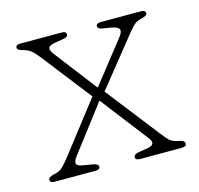

<svg xmlns="http://www.w3.org/2000/svg" viewBox="-76 -544 646 624"><g transform="rotate(-15 247.0 -231.5)"><path d="M140 -401.5 249 -259.5 359.5 -400Q371.5 -415 368 -424Q364.5 -433 341 -437L315.5 -441Q298 -443.5 298 -453Q298 -463 313.5 -463H449Q464 -463 464 -453Q464 -444 443.5 -439.5Q429.5 -436.5 420.5 -429Q411.5 -421.5 399.5 -406.5L267 -241.5L404.5 -65Q421.5 -43 430.2 -35.5Q439 -28 457 -24.5Q470 -22 474 -18.5Q478 -15 478 -10.5Q478 0 463 0H321.5Q306.5 0 306.5 -10Q306.5 -19.5 323.5 -22.5L351.5 -27Q387 -32 366.5 -58L243.5 -217.5L126 -63.5Q114 -48 116 -39.5Q118 -31 139 -28L170.5 -22.5Q187.5 -19.5 187.5 -10.5Q187.5 -0.5 172.5 -0.5H34.5Q19.5 -0.5 19.5 -10.5Q19.5 -20 38 -24Q58 -28 68.2 -37.8Q78.5 -47.5 99.5 -74.5L225 -236.5L98.5 -399Q83 -419 72.8 -427.5Q62.5 -436 47 -440Q27.5 -444.5 27.5 -453Q27.5 -463 42.5 -463H182Q197.5 -463 197.5 -453Q197.5 -443.5 180 -441L155 -437Q132.5 -433.5 130.5 -424.8Q128.5 -416 140 -401.5Z"/></g></svg>

Font: Fraunces 9pt Soft Thin
Style: Regular
Weight: 100
Version: Version 1.000;[b76b70a41]